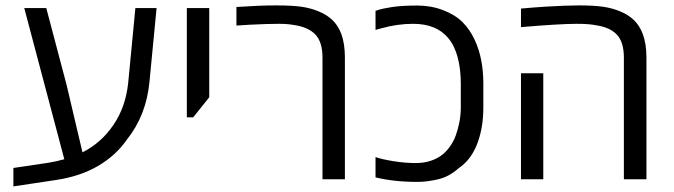

<svg xmlns="http://www.w3.org/2000/svg" viewBox="-20 -660 2481 707"><path d="M29.3 26.4V-41.5L160.2 -61Q187.5 -65.4 216.8 -73.7L69.3 -630.4H150.4L225.1 -347.7L283.7 -99.1Q352.1 -133.3 397.5 -199.7Q442.9 -266.1 452.1 -355.5L478.5 -630.4H556.6L530.3 -357.9Q518.6 -235.4 447.3 -146Q406.7 -87.4 340.8 -48.8Q274.9 -10.3 185.5 2.9Q141.6 9.8 102.5 15.4Q63.5 21 29.3 26.4Z M668 -228V-630.4H750.5V-301.8L691.4 -228Z M1167.5 0V-447.8Q1167.5 -505.4 1141.1 -533Q1114.7 -560.5 1062.5 -567.9Q1038.6 -572.3 1007.3 -572.3Q988.3 -572.3 960 -571.5Q931.6 -570.8 902.3 -569.1Q873 -567.4 850.6 -565.9V-634.3Q894 -637.2 930.2 -638.7Q966.3 -640.1 996.1 -640.1Q1054.7 -640.1 1089.4 -635.3Q1124 -630.4 1154.3 -617.7Q1184.6 -605 1204.6 -585.7Q1224.6 -566.4 1236.8 -535.2Q1250 -499 1250 -447.8V0Z M1517.6 9.8Q1472.7 9.8 1435.1 5.6Q1397.5 1.5 1362.8 -6.8V-81.5Q1387.2 -73.2 1429.2 -66.4Q1471.2 -59.6 1510.7 -59.6Q1542.5 -59.6 1567.6 -68.4Q1592.8 -77.1 1609.9 -91.3Q1626.5 -105 1638.9 -123.5Q1651.4 -142.1 1658.2 -161.1Q1665.5 -180.7 1671.1 -207.8Q1676.8 -234.9 1676.8 -265.1V-351.6Q1676.8 -405.3 1665.5 -448.2Q1654.3 -491.2 1630.4 -520Q1586.9 -572.3 1501 -572.3Q1443.4 -572.3 1383.8 -555.7Q1368.2 -550.8 1362.8 -549.8V-620.1Q1378.4 -625.5 1392.1 -628.4Q1405.8 -631.3 1424.8 -634.3Q1444.8 -637.2 1468 -638.4Q1491.2 -639.6 1517.1 -639.6Q1566.9 -639.6 1611.1 -622.8Q1655.3 -606 1682.6 -579.1Q1710 -551.8 1728 -513.2Q1759.8 -445.3 1759.8 -351.6V-265.1Q1759.8 -182.6 1733.4 -121.1Q1722.2 -95.2 1706.1 -75Q1689.9 -54.7 1667.5 -39.6Q1633.8 -9.3 1593.3 0.2Q1552.7 9.8 1517.6 9.8Z M2277.3 0V-447.8Q2277.3 -504.9 2251.7 -532.2Q2226.1 -559.6 2174.8 -566.9Q2150.4 -572.3 2103 -572.3Q2072.3 -572.3 2022.2 -569.3Q1972.2 -566.4 1898.4 -560.1V-628.4Q1921.4 -630.9 1943.4 -632.3Q1965.3 -633.8 1985.8 -635.3Q2024.9 -637.7 2055.9 -638.9Q2086.9 -640.1 2110.4 -640.1Q2165.5 -640.1 2200 -635.3Q2234.4 -630.4 2264.6 -617.7Q2294.9 -605 2314.9 -585.4Q2335 -565.9 2346.7 -535.2Q2360.4 -499 2360.4 -447.8V0ZM1898.4 0V-390.1H1980.5V0Z"/></svg>

Font: Open Sans
Style: Regular
Weight: 400
Designer: Monotype Design Team
Foundry: Monotype Imaging Inc.
Version: Version 3.000; ttfautohint (v1.8.4)